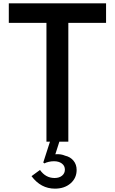

<svg xmlns="http://www.w3.org/2000/svg" viewBox="-20 -845 684 1145"><path d="M257 0H387.5V-708.5H612.5V-825H32.5V-708.5H257ZM307.5 280Q364.5 280 400.8 248.5Q437 217 437 168.5Q437 136 418.2 113.2Q399.5 90.5 368.5 83.5Q356 78 341.8 75.8Q327.5 73.5 310 75L334 0H278L238 124L245 129.5Q254 124 270.2 120.2Q286.5 116.5 301.5 116.5Q331 116.5 349 130.2Q367 144 367 166.5Q367 188.5 350.2 202.5Q333.5 216.5 305.5 216.5Q252 216.5 218.5 168.5L168 205.5Q223.5 280 307.5 280Z"/></svg>

Font: Spartan SemiBold
Style: Regular
Weight: 600
Designer: Matt Bailey, Mirko Velimirovic
Foundry: Matt Bailey
Version: Version 1.003; ttfautohint (v1.8.3)